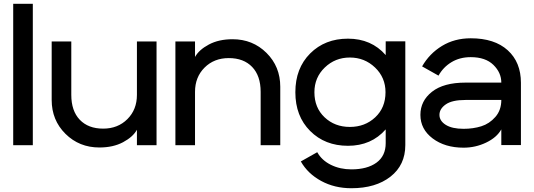

<svg xmlns="http://www.w3.org/2000/svg" viewBox="-20 -770 2832 1018"><path d="M154 0H50V-750H154Z M810 0H706V-82Q685 -44 632.5 -16Q580 12 507 12Q400 12 327 -60.5Q254 -133 254 -240V-550H358V-267Q358 -182 403 -135Q448 -88 527 -88Q605 -88 655.5 -138.5Q706 -189 706 -267V-550H810Z M910 -550H1014V-468Q1035 -506 1087.5 -534Q1140 -562 1213 -562Q1320 -562 1393 -489.5Q1466 -417 1466 -310V0H1362V-283Q1362 -368 1317 -415Q1272 -462 1193 -462Q1115 -462 1064.5 -411.5Q1014 -361 1014 -283V0H910Z M1647 -281Q1647 -199 1701 -148Q1755 -97 1835 -97Q1915 -97 1969.5 -148Q2024 -199 2024 -281Q2024 -359 1968.5 -412Q1913 -465 1835 -465Q1757 -465 1702 -412Q1647 -359 1647 -281ZM2025 -11V-84Q1949 3 1825 3Q1703 3 1624.5 -75.5Q1546 -154 1546 -281Q1546 -408 1624.5 -486.5Q1703 -565 1825 -565Q1949 -565 2025 -478V-551H2129V-1Q2129 105 2050.5 166.5Q1972 228 1843 228Q1754 228 1683 189.5Q1612 151 1575 86L1662 37Q1686 80 1734.5 104Q1783 128 1843 128Q1927 128 1976 92.5Q2025 57 2025 -11Z M2438 -87Q2489 -87 2532 -100.5Q2575 -114 2606.5 -150Q2638 -186 2638 -240H2448Q2377 -240 2343.5 -216.5Q2310 -193 2310 -161Q2310 -129 2343.5 -108Q2377 -87 2438 -87ZM2638 -332Q2638 -385 2596 -426Q2554 -467 2476 -467Q2418 -467 2374 -440.5Q2330 -414 2305 -369L2218 -418Q2257 -486 2323.5 -526.5Q2390 -567 2476 -567Q2602 -567 2672 -503.5Q2742 -440 2742 -331V-1H2638V-84Q2614 -41 2557.5 -14Q2501 13 2438 13Q2339 13 2274 -36Q2209 -85 2209 -161Q2209 -235 2270.5 -283.5Q2332 -332 2448 -332Z"/></svg>

Font: Edgecutting Lite Sharp
Style: Medium
Weight: 500
Designer: RandomMaerks (Nguyen Gia Bao)
Version: Version 1.0